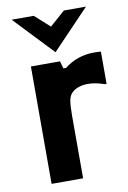

<svg xmlns="http://www.w3.org/2000/svg" viewBox="-87 -820 583 873"><g transform="rotate(-10 205.0 -383.5)"><path d="M200.7 -586.4 29.8 -766.6H131.8L200.7 -704.6L271 -766.6H373ZM79.1 0V-542H213.4L223.1 -507.8H235.4Q294.9 -554.7 373 -554.7Q393.6 -554.7 404.3 -553.2V-404.3H396.5Q354 -418.9 321.8 -418.9Q272.9 -418.9 246.6 -394.5Q232.9 -381.8 228.8 -358.6Q224.6 -335.4 224.6 -289.1V0Z"/></g></svg>

Font: Acari Sans Neue Black
Style: Regular
Weight: 900
Designer: Alfredo Marco Pradil
Foundry: Alfredo Marco Pradil
Version: Version 1.045;June 16, 2019;FontCreator 11.5.0.2425 64-bit; 